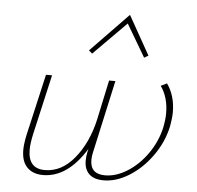

<svg xmlns="http://www.w3.org/2000/svg" viewBox="-50 -734 808 788"><g transform="rotate(5 354.0 -340.0)"><path d="M313 -511 299 -523 454 -683 544 -523 527 -513 448 -647ZM664 -300Q664 -276 657 -239Q643 -175 603 -119Q563 -63 510 -30Q457 3 405 3Q365 3 345 -16.5Q325 -36 325 -71Q325 -90 329 -107L332 -120Q256 3 155 3Q114 3 90 -21Q66 -45 66 -93Q66 -117 74 -155L132 -408H157L100 -158Q92 -120 92 -96Q92 -18 161 -18Q230 -18 282.5 -82Q335 -146 357 -243L392 -407H418L352 -108Q348 -92 348 -76Q348 -18 409 -18Q455 -18 501.5 -47.5Q548 -77 582.5 -126.5Q617 -176 630 -233Q637 -268 637 -293Q637 -359 605 -404L630 -416Q664 -368 664 -300Z"/></g></svg>

Font: Ysabeau Infant Extralight
Style: Italic
Weight: 200
Italic angle: -12°
Designer: Christian Thalmann (Catharsis Fonts)
Version: Version 0.003